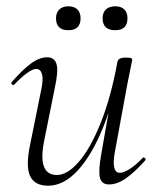

<svg xmlns="http://www.w3.org/2000/svg" viewBox="-20 -577 502 610"><path d="M133 13Q90 13 75.5 -18Q61 -49 76 -119L112 -297Q118 -328 113 -343Q108 -358 95 -358Q84 -358 66 -345Q48 -332 26 -309Q22 -305 18 -309Q14 -313 18 -317Q51 -355 78 -375Q105 -395 130 -395Q153 -395 159.5 -373.5Q166 -352 154 -297L122 -138Q109 -78 119 -49.5Q129 -21 161 -21Q194 -21 230.5 -63Q267 -105 299.5 -185.5Q332 -266 353 -380L364 -379Q344 -263 308.5 -174.5Q273 -86 228 -36.5Q183 13 133 13ZM326 9Q303 9 297.5 -12.5Q292 -34 302 -89L353 -380Q355 -394 379 -394Q392 -394 396 -392.5Q400 -391 400 -388Q400 -385 395 -361.5Q390 -338 385 -312L344 -89Q334 -28 361 -28Q373 -28 392 -40Q411 -52 433 -75Q436 -79 440.5 -74.5Q445 -70 441 -67Q407 -29 379.5 -10Q352 9 326 9ZM346 -481Q306 -481 306 -519Q306 -537 316.5 -547Q327 -557 346 -557Q365 -557 375 -547Q385 -537 385 -519Q385 -481 346 -481ZM197 -481Q158 -481 158 -519Q158 -537 168.5 -547Q179 -557 197 -557Q216 -557 226 -547Q236 -537 236 -519Q236 -481 197 -481Z"/></svg>

Font: Cormorant Infant Light
Style: Italic
Weight: 300
Italic angle: -10°
Designer: Christian Thalmann (Catharsis Fonts)
Foundry: Catharsis Fonts
Version: Version 4.001